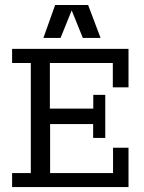

<svg xmlns="http://www.w3.org/2000/svg" viewBox="-20 -762 586 782"><path d="M29.3 -57.1H105.5V-505.4H29.3V-563H503.4V-406.2H439.5V-505.4H183.1V-319.8H359.9V-375.5H408.7V-200.2H359.4V-256.8H184.1V-57.1H440.4V-160.2H503.4V0H29.3ZM156.7 -607.4 204.6 -741.7H338.9L389.6 -607.4H317.4L272 -719.7L226.6 -607.4Z"/></svg>

Font: Rokkitt
Style: Regular
Weight: 400
Version: Version 1.2; ttfautohint (v1.5) -l 7 -r 28 -G 50 -x 13 -D la